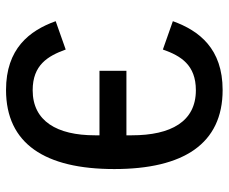

<svg xmlns="http://www.w3.org/2000/svg" viewBox="-81 -669 762 640"><g transform="rotate(-90 300.0 -349.0)"><path d="M383.9 -308.6V-398.4H169V-413.4C169 -540.1 216.3 -621.1 319.2 -621.1C403.1 -621.1 433.2 -571 454.9 -511L549.4 -544.4C517.8 -632.5 457.4 -709.9 320 -709.9C141 -709.9 56.5 -579.9 56.5 -349.1C56.5 -117.9 141 12.1 320 12.1C457.4 12.1 517.8 -65.7 549.4 -153.8L454.9 -187.1C433.9 -126.8 403.1 -77.1 319.2 -77.1C214.8 -77.1 169 -160.2 169 -290.5V-308.6Z"/></g></svg>

Font: Margiela Mono Medium
Style: Regular
Weight: 500
Designer: Mike Abbink, Paul van der Laan, Pieter van Rosmalen
Foundry: Bold Monday
Version: Version 2.003 2021